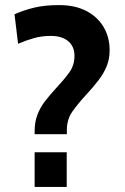

<svg xmlns="http://www.w3.org/2000/svg" viewBox="-20 -734 490 754"><path d="M116 -207V-217Q116 -255 126.8 -283Q137.5 -311 155.5 -334.8Q173.5 -358.5 196 -383Q231 -420.5 251.8 -449Q272.5 -477.5 272.5 -515Q272.5 -540 261 -557.5Q249.5 -575 228.8 -584Q208 -593 180 -593Q144 -593 113 -584.2Q82 -575.5 51 -562L37 -678Q74.5 -694.5 115 -704.2Q155.5 -714 212.5 -714Q274.5 -714 318.8 -691Q363 -668 386.8 -628Q410.5 -588 410.5 -537Q410.5 -502 398.8 -473.5Q387 -445 366.2 -418Q345.5 -391 317.5 -361Q284.5 -325 263.5 -294.8Q242.5 -264.5 242.5 -223V-207ZM116 0V-136H242V0Z"/></svg>

Font: Cabin
Style: Bold
Weight: 700
Width: 4
Designer: Pablo Impallari
Foundry: Pablo Impallari. http://www.impallari.com Igino Marini. http://www.ikern.com
Version: Version 3.001